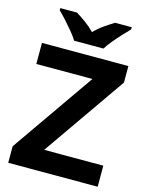

<svg xmlns="http://www.w3.org/2000/svg" viewBox="-135 -1018 850 1101"><g transform="rotate(15 289.5 -467.0)"><path d="M555 0H24V-98L366 -589H33V-714H546V-616L204 -125H555ZM208 -774Q194 -797 171.5 -824Q149 -851 125.5 -877Q102 -903 83 -921V-934H182Q208 -918 238 -896.5Q268 -875 294 -848Q320 -875 351 -896.5Q382 -918 408 -934H507V-921Q489 -903 465 -877Q441 -851 418.5 -824Q396 -797 382 -774Z"/></g></svg>

Font: Noto Sans Myanmar
Style: Bold
Weight: 700
Designer: Monotype Design Team
Foundry: Monotype Imaging Inc.
Version: Version 2.107; ttfautohint (v1.8.4.7-5d5b)